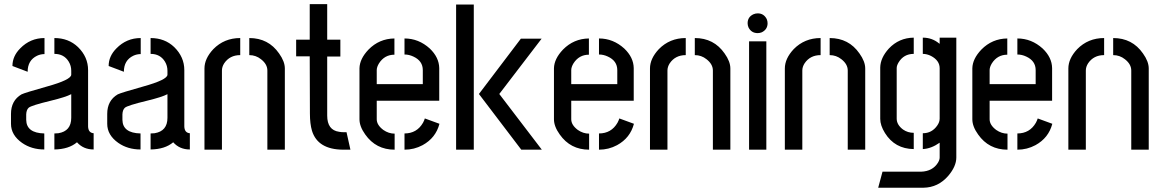

<svg xmlns="http://www.w3.org/2000/svg" viewBox="-20 -711 5514 912"><path d="M32.2 -123Q32.2 -69.3 85 -32.2Q129.9 -1 190.4 -1V-77.1Q105.5 -79.1 104.5 -141.6V-168Q105.5 -189.5 116.2 -199.2Q127.9 -210 220.7 -232.4Q293 -250 318.4 -263.7V-151.4Q318.4 -87.9 256.8 -78.1Q247.1 -77.1 238.3 -77.1V-1Q306.6 -2 345.7 -35.2Q376 -1 424.8 -1V-78.1Q399.4 -80.1 398.4 -110.4V-377.9Q398.4 -440.4 350.6 -487.3Q305.7 -530.3 238.3 -530.3V-455.1Q284.2 -455.1 306.6 -418Q318.4 -398.4 318.4 -375V-356.4Q318.4 -332 202.1 -299.8Q97.7 -270.5 82 -262.7Q32.2 -233.4 32.2 -169.9ZM39.1 -397.5 111.3 -370.1Q111.3 -424.8 156.2 -446.3Q172.9 -454.1 191.4 -454.1V-530.3Q124 -530.3 76.2 -481.4Q39.1 -444.3 39.1 -397.5Z M489.3 -123Q489.3 -69.3 542 -32.2Q586.9 -1 647.5 -1V-77.1Q562.5 -79.1 561.5 -141.6V-168Q562.5 -189.5 573.2 -199.2Q585 -210 677.7 -232.4Q750 -250 775.4 -263.7V-151.4Q775.4 -87.9 713.9 -78.1Q704.1 -77.1 695.3 -77.1V-1Q763.7 -2 802.7 -35.2Q833 -1 881.8 -1V-78.1Q856.4 -80.1 855.5 -110.4V-377.9Q855.5 -440.4 807.6 -487.3Q762.7 -530.3 695.3 -530.3V-455.1Q741.2 -455.1 763.7 -418Q775.4 -398.4 775.4 -375V-356.4Q775.4 -332 659.2 -299.8Q554.7 -270.5 539.1 -262.7Q489.3 -233.4 489.3 -169.9ZM496.1 -397.5 568.4 -370.1Q568.4 -424.8 613.3 -446.3Q629.9 -454.1 648.4 -454.1V-530.3Q581.1 -530.3 533.2 -481.4Q496.1 -444.3 496.1 -397.5Z M951.2 0V-385.7Q951.2 -432.6 993.2 -477.5Q1044.9 -530.3 1121.1 -530.3V-449.2Q1071.3 -449.2 1044.9 -410.2Q1034.2 -393.6 1034.2 -376V0ZM1164.1 -449.2V-530.3Q1254.9 -530.3 1305.7 -457Q1333 -418.9 1333 -385.7V0H1250V-376Q1250 -406.2 1219.7 -429.7Q1195.3 -449.2 1164.1 -449.2Z M1386.7 -443.4V-522.5H1451.2V-691.4H1534.2V-522.5H1596.7V-442.4H1534.2V-162.1Q1534.2 -92.8 1590.8 -85Q1601.6 -83 1612.3 -83H1626L1644.5 0H1609.4Q1489.3 -1 1461.9 -89.8Q1452.1 -123 1452.1 -171.9L1451.2 -443.4Z M1687.5 -144.5V-386.7Q1688.5 -431.6 1730.5 -475.6Q1781.2 -527.3 1853.5 -528.3V-451.2Q1806.6 -451.2 1780.3 -410.2Q1769.5 -392.6 1769.5 -377.9V-311.5H1988.3V-377.9Q1988.3 -421.9 1943.4 -442.4Q1922.9 -452.1 1901.4 -452.1V-528.3Q1968.8 -528.3 2021.5 -480.5Q2065.4 -438.5 2066.4 -387.7V-232.4H1769.5V-144.5Q1769.5 -117.2 1800.8 -93.8Q1826.2 -76.2 1854.5 -76.2V0Q1765.6 0 1714.8 -72.3Q1687.5 -110.4 1687.5 -144.5ZM1901.4 0V-77.1Q1960 -77.1 1989.3 -127.9Q1995.1 -138.7 1998 -148.4L2067.4 -123Q2049.8 -55.7 1987.3 -21.5Q1947.3 0 1901.4 0Z M2146.5 0V-689.5H2230.5V0ZM2254.9 -264.6 2454.1 -527.3H2552.7L2351.6 -264.6L2553.7 0H2456.1Z M2611.3 -144.5V-386.7Q2612.3 -431.6 2654.3 -475.6Q2705.1 -527.3 2777.3 -528.3V-451.2Q2730.5 -451.2 2704.1 -410.2Q2693.4 -392.6 2693.4 -377.9V-311.5H2912.1V-377.9Q2912.1 -421.9 2867.2 -442.4Q2846.7 -452.1 2825.2 -452.1V-528.3Q2892.6 -528.3 2945.3 -480.5Q2989.3 -438.5 2990.2 -387.7V-232.4H2693.4V-144.5Q2693.4 -117.2 2724.6 -93.8Q2750 -76.2 2778.3 -76.2V0Q2689.5 0 2638.7 -72.3Q2611.3 -110.4 2611.3 -144.5ZM2825.2 0V-77.1Q2883.8 -77.1 2913.1 -127.9Q2918.9 -138.7 2921.9 -148.4L2991.2 -123Q2973.6 -55.7 2911.1 -21.5Q2871.1 0 2825.2 0Z M3067.4 0V-385.7Q3067.4 -432.6 3109.4 -477.5Q3161.1 -530.3 3237.3 -530.3V-449.2Q3187.5 -449.2 3161.1 -410.2Q3150.4 -393.6 3150.4 -376V0ZM3280.3 -449.2V-530.3Q3371.1 -530.3 3421.9 -457Q3449.2 -418.9 3449.2 -385.7V0H3366.2V-376Q3366.2 -406.2 3335.9 -429.7Q3311.5 -449.2 3280.3 -449.2Z M3531.2 -600.6Q3531.2 -630.9 3559.6 -643.6Q3569.3 -647.5 3579.1 -647.5Q3608.4 -647.5 3622.1 -620.1Q3626 -610.4 3626 -600.6Q3626 -571.3 3598.6 -557.6Q3588.9 -553.7 3579.1 -553.7Q3548.8 -553.7 3535.2 -581.1Q3531.2 -590.8 3531.2 -600.6ZM3538.1 0V-514.6H3620.1V0Z M3708 0V-385.7Q3708 -432.6 3750 -477.5Q3801.8 -530.3 3877.9 -530.3V-449.2Q3828.1 -449.2 3801.8 -410.2Q3791 -393.6 3791 -376V0ZM3920.9 -449.2V-530.3Q4011.7 -530.3 4062.5 -457Q4089.8 -418.9 4089.8 -385.7V0H4006.8V-376Q4006.8 -406.2 3976.6 -429.7Q3952.1 -449.2 3920.9 -449.2Z M4151.4 180.7 4171.9 104.5H4355.5Q4410.2 102.5 4435.5 61.5Q4443.4 47.9 4443.4 37.1V-33.2Q4403.3 -4.9 4363.3 -2.9V-78.1Q4406.2 -78.1 4431.6 -114.3Q4443.4 -130.9 4443.4 -147.5V-386.7Q4443.4 -423.8 4402.3 -445.3Q4382.8 -455.1 4363.3 -455.1V-532.2Q4407.2 -532.2 4440.4 -504.9Q4442.4 -503.9 4443.4 -502.9V-532.2H4522.5V37.1Q4522.5 79.1 4484.4 124Q4436.5 179.7 4366.2 180.7ZM4161.1 -146.5V-390.6Q4162.1 -436.5 4202.1 -480.5Q4250 -531.2 4320.3 -532.2V-455.1Q4272.5 -455.1 4248 -414.1Q4239.3 -399.4 4239.3 -387.7V-147.5Q4239.3 -118.2 4269.5 -95.7Q4292 -80.1 4320.3 -80.1V-2.9Q4230.5 -3.9 4183.6 -79.1Q4161.1 -115.2 4161.1 -146.5Z M4598.6 -144.5V-386.7Q4599.6 -431.6 4641.6 -475.6Q4692.4 -527.3 4764.6 -528.3V-451.2Q4717.8 -451.2 4691.4 -410.2Q4680.7 -392.6 4680.7 -377.9V-311.5H4899.4V-377.9Q4899.4 -421.9 4854.5 -442.4Q4834 -452.1 4812.5 -452.1V-528.3Q4879.9 -528.3 4932.6 -480.5Q4976.6 -438.5 4977.5 -387.7V-232.4H4680.7V-144.5Q4680.7 -117.2 4711.9 -93.8Q4737.3 -76.2 4765.6 -76.2V0Q4676.8 0 4626 -72.3Q4598.6 -110.4 4598.6 -144.5ZM4812.5 0V-77.1Q4871.1 -77.1 4900.4 -127.9Q4906.2 -138.7 4909.2 -148.4L4978.5 -123Q4960.9 -55.7 4898.4 -21.5Q4858.4 0 4812.5 0Z M5054.7 0V-385.7Q5054.7 -432.6 5096.7 -477.5Q5148.4 -530.3 5224.6 -530.3V-449.2Q5174.8 -449.2 5148.4 -410.2Q5137.7 -393.6 5137.7 -376V0ZM5267.6 -449.2V-530.3Q5358.4 -530.3 5409.2 -457Q5436.5 -418.9 5436.5 -385.7V0H5353.5V-376Q5353.5 -406.2 5323.2 -429.7Q5298.8 -449.2 5267.6 -449.2Z"/></svg>

Font: Post No Bills Colombo SemiBold
Style: Regular
Weight: 600
Designer: Kosala Senevirathne, Siva Puranthara, Lasantha Premarathna, Tharique Azeez
Foundry: Mooniak
Version: Version 1.220 ; ttfautohint (v1.6)